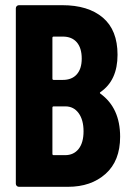

<svg xmlns="http://www.w3.org/2000/svg" viewBox="-20 -720 514 740"><path d="M41 -12V-688Q41 -693 44.5 -696.5Q48 -700 53 -700H220Q320 -700 376.5 -652Q433 -604 433 -509Q433 -410 367 -365Q363 -362 367 -359Q443 -304 443 -193Q443 -100 387 -50Q331 0 242 0H53Q48 0 44.5 -3.5Q41 -7 41 -12ZM187 -122H231Q264 -122 283 -146Q302 -170 302 -214Q302 -258 283 -284Q264 -310 232 -310H187Q182 -310 182 -305V-127Q182 -122 187 -122ZM187 -412H222Q257 -412 276 -433.5Q295 -455 295 -494Q295 -535 276 -557Q257 -579 222 -579H187Q182 -579 182 -574V-417Q182 -412 187 -412Z"/></svg>

Font: Barlow Condensed
Style: Bold
Weight: 700
Width: 3
Designer: Jeremy Tribby
Foundry: Tribby Type
Version: Version 1.500